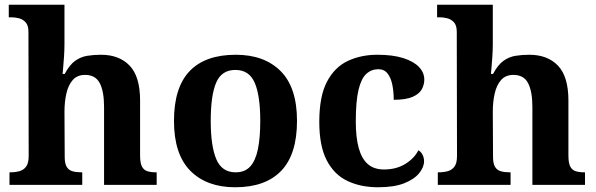

<svg xmlns="http://www.w3.org/2000/svg" viewBox="-20 -780 2514 810"><path d="M20 0V-53H22Q45 -53 62.5 -58Q80 -63 90.5 -77.5Q101 -92 101 -122L100 -646Q100 -673 88 -686Q76 -699 59.5 -703Q43 -707 29 -707H17V-760H252V-595Q252 -569 250 -539.5Q248 -510 246 -489Q244 -468 244 -468H253Q273 -506 296.5 -523Q320 -540 347.5 -544.5Q375 -549 406 -549Q483 -549 527 -503Q571 -457 571 -356V-124Q571 -93 578.5 -78Q586 -63 601 -58Q616 -53 638 -53H641V0H419V-329Q419 -394 401 -429Q383 -464 339 -464Q306 -464 287 -442.5Q268 -421 260 -385.5Q252 -350 252 -309L253 -118Q253 -90 261.5 -76Q270 -62 286 -57.5Q302 -53 324 -53H327V0Z M972 10Q852 10 783 -59.5Q714 -129 714 -270Q714 -411 780 -480Q846 -549 975 -549Q1095 -549 1164 -480Q1233 -411 1233 -270Q1233 -129 1166.5 -59.5Q1100 10 972 10ZM974 -53Q1013 -53 1035.5 -77.5Q1058 -102 1068 -150.5Q1078 -199 1078 -270Q1078 -377 1054.5 -431Q1031 -485 973 -485Q915 -485 892 -431.5Q869 -378 869 -270Q869 -164 892.5 -108.5Q916 -53 974 -53Z M1575 10Q1502 10 1446 -16.5Q1390 -43 1358.5 -103.5Q1327 -164 1327 -266Q1327 -374 1359.5 -435.5Q1392 -497 1447.5 -523Q1503 -549 1572 -549Q1637 -549 1681 -535Q1725 -521 1747.5 -497.5Q1770 -474 1770 -444Q1770 -423 1759.5 -403.5Q1749 -384 1721 -371.5Q1693 -359 1641 -359Q1641 -394 1635 -423Q1629 -452 1615 -470Q1601 -488 1576 -488Q1547 -488 1525.5 -468.5Q1504 -449 1492.5 -401Q1481 -353 1481 -267Q1481 -200 1493.5 -155Q1506 -110 1532 -87.5Q1558 -65 1600 -65Q1652 -65 1690 -88.5Q1728 -112 1745 -146Q1757 -139 1763 -126.5Q1769 -114 1769 -100Q1769 -75 1748.5 -49.5Q1728 -24 1685.5 -7Q1643 10 1575 10Z M1827 0V-53H1829Q1852 -53 1869.5 -58Q1887 -63 1897.5 -77.5Q1908 -92 1908 -122L1907 -646Q1907 -673 1895 -686Q1883 -699 1866.5 -703Q1850 -707 1836 -707H1824V-760H2059V-595Q2059 -569 2057 -539.5Q2055 -510 2053 -489Q2051 -468 2051 -468H2060Q2080 -506 2103.5 -523Q2127 -540 2154.5 -544.5Q2182 -549 2213 -549Q2290 -549 2334 -503Q2378 -457 2378 -356V-124Q2378 -93 2385.5 -78Q2393 -63 2408 -58Q2423 -53 2445 -53H2448V0H2226V-329Q2226 -394 2208 -429Q2190 -464 2146 -464Q2113 -464 2094 -442.5Q2075 -421 2067 -385.5Q2059 -350 2059 -309L2060 -118Q2060 -90 2068.5 -76Q2077 -62 2093 -57.5Q2109 -53 2131 -53H2134V0Z"/></svg>

Font: Noto Serif Gujarati
Style: Bold
Weight: 700
Version: Version 2.102